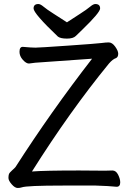

<svg xmlns="http://www.w3.org/2000/svg" viewBox="-20 -922 640 955"><path d="M68 13Q54 13 38 -5.5Q22 -24 22 -37Q22 -49 24.5 -56Q27 -63 40 -74.5Q53 -86 57 -91Q234 -367 438 -630L155 -610L124 -606Q110 -606 93.5 -624.5Q77 -643 77 -664Q77 -689 93 -689Q137 -685 156 -685Q174 -685 318 -695Q462 -705 484.5 -708Q507 -711 521 -711Q538 -711 553 -690Q568 -669 568 -655Q568 -638 557 -633Q541 -628 522 -606Q328 -369 139 -69Q200 -74 374 -74L502 -73Q524 -73 539 -74Q557 -74 567.5 -53Q578 -32 578 -15Q578 7 560 7Q522 3 457 1H292Q113 1 88 10Q79 13 68 13ZM313 -730Q281 -730 268 -740Q147 -855 147 -880Q147 -902 171 -902Q181 -902 197 -888.5Q213 -875 247 -853.5Q281 -832 313 -811Q345 -832 378.5 -853.5Q412 -875 428 -888.5Q444 -902 454 -902Q478 -902 478 -880Q478 -860 390 -775Q370 -756 357 -743Q344 -730 313 -730Z"/></svg>

Font: LXGW WenKai Lite Medium
Style: Regular
Weight: 500
Designer: LXGW / Fontworks Inc.
Foundry: LXGW / Fontworks Inc.
Version: Version 1.511; March 25, 2025